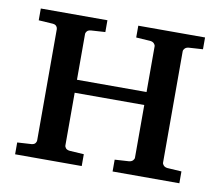

<svg xmlns="http://www.w3.org/2000/svg" viewBox="-60 -553 717 625"><g transform="rotate(10 298.0 -241.0)"><path d="M349.1 0V-39.1L396 -42Q404.3 -43 408.7 -47.6Q413.1 -52.2 413.1 -57.1V-231H183.1V-57.1Q183.1 -52.2 187 -47.6Q190.9 -43 200.2 -42L247.1 -39.1V0H26.9V-39.1L74.2 -42Q82.5 -43 86.2 -47.6Q89.8 -52.2 89.8 -57.1V-424.8Q89.8 -429.7 86.2 -434.3Q82.5 -439 74.2 -439.9L26.9 -442.9V-481.9H247.1V-442.9L200.2 -439.9Q190.9 -439 187 -434.3Q183.1 -429.7 183.1 -424.8V-273.9H413.1V-424.8Q413.1 -429.7 408.7 -434.3Q404.3 -439 396 -439.9L349.1 -442.9V-481.9H569.8V-442.9L522.9 -439.9Q514.6 -439 510.3 -434.3Q505.9 -429.7 505.9 -424.8V-57.1Q505.9 -52.2 510.3 -47.6Q514.6 -43 522.9 -42L569.8 -39.1V0Z"/></g></svg>

Font: Charis SIL CyrE
Style: Regular
Weight: 400
Foundry: SIL International
Version: Version 5.000